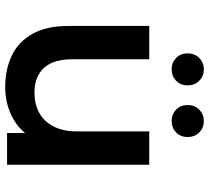

<svg xmlns="http://www.w3.org/2000/svg" viewBox="-52 -726 786 721"><g transform="rotate(90 340.5 -366.0)"><path d="M308 7Q240 7 188 -18.5Q136 -44 107 -96.5Q78 -149 78 -229V-534H203V-246Q203 -174 235.5 -138.5Q268 -103 328 -103Q372 -103 404.5 -121Q437 -139 455.5 -175Q474 -211 474 -264V-534H599V0H480V-144L501 -100Q474 -48 422 -20.5Q370 7 308 7ZM435 -618Q410 -618 392.5 -634.5Q375 -651 375 -678Q375 -705 392.5 -722Q410 -739 435 -739Q460 -739 477.5 -722Q495 -705 495 -678Q495 -651 477.5 -634.5Q460 -618 435 -618ZM241 -618Q216 -618 198.5 -634.5Q181 -651 181 -678Q181 -705 198.5 -722Q216 -739 241 -739Q266 -739 283.5 -722Q301 -705 301 -678Q301 -651 283.5 -634.5Q266 -618 241 -618Z"/></g></svg>

Font: MOST Montserrat SemiBold
Style: Regular
Weight: 600
Designer: Julieta Ulanovsky
Foundry: Julieta Ulanovsky
Version: Version 8.000;March 11, 2024;FontCreator 15.0.0.2926 64-bit